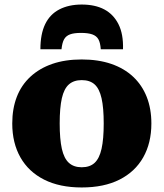

<svg xmlns="http://www.w3.org/2000/svg" viewBox="-20 -814 721 846"><path d="M340 -794Q283 -794 241.5 -772.5Q200 -751 179 -707.5Q158 -664 158 -597H251Q254 -626 262.5 -641Q271 -656 288.5 -662.5Q306 -669 337 -669Q368 -669 386.5 -662.5Q405 -656 413.5 -641Q422 -626 424 -597H522Q524 -664 502 -707.5Q480 -751 439.5 -772.5Q399 -794 340 -794ZM647 -270Q647 -184 611 -120.5Q575 -57 506.5 -22.5Q438 12 340 12Q243 12 174.5 -22.5Q106 -57 70 -120.5Q34 -184 34 -270Q34 -335 54 -387Q74 -439 114 -476Q154 -513 210.5 -532.5Q267 -552 340 -552Q413 -552 470 -532.5Q527 -513 566.5 -476Q606 -439 626.5 -387Q647 -335 647 -270ZM243 -270Q243 -201 252.5 -158.5Q262 -116 283.5 -96.5Q305 -77 340 -77Q376 -77 397 -96.5Q418 -116 427.5 -158.5Q437 -201 437 -270Q437 -339 427.5 -381Q418 -423 397 -442Q376 -461 340 -461Q305 -461 283.5 -442Q262 -423 252.5 -381Q243 -339 243 -270Z"/></svg>

Font: Roboto Serif ExtraBold
Style: Regular
Weight: 800
Designer: Greg Gazdowicz
Foundry: Commercial Type
Version: Version 1.008